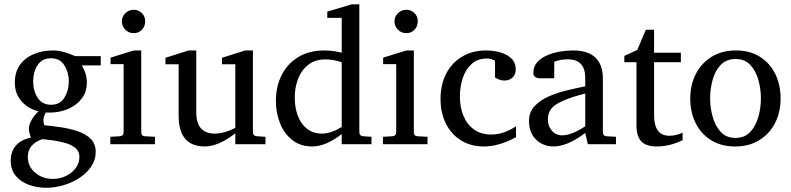

<svg xmlns="http://www.w3.org/2000/svg" viewBox="-20 -703 3750 910"><path d="M457.5 -393.1H367.2Q391.6 -355 391.6 -312Q391.6 -266.6 366.5 -234.6Q341.3 -202.6 301.3 -186Q261.2 -169.4 215.3 -169.4Q210.4 -169.4 206.1 -169.4Q201.7 -169.4 197.3 -169.9Q186 -151.4 186 -132.3Q186 -119.6 189.9 -109.4Q227.5 -106 270 -99.6Q312.5 -93.3 349.6 -80.6Q386.7 -67.9 410.2 -44.7Q433.6 -21.5 433.6 16.6Q433.6 55.2 412.1 86.7Q390.6 118.2 356 140.6Q321.3 163.1 280.3 175Q239.3 187 199.7 187Q155.8 187 117.2 173.1Q78.6 159.2 54.7 130.6Q30.8 102.1 30.8 58.6Q30.8 14.2 56.2 -13.9Q81.5 -42 126 -50.3Q116.7 -79.6 116.7 -91.8Q116.7 -128.9 162.1 -175.8Q113.8 -187 82 -223.1Q50.3 -259.3 50.3 -311.5Q50.3 -361.3 74.5 -395.3Q98.6 -429.2 139.9 -446.5Q181.2 -463.9 231.4 -463.9Q277.8 -463.9 335.9 -437H457.5ZM306.2 -317.4Q306.2 -359.4 285.2 -393.1Q264.2 -426.8 222.2 -426.8Q178.7 -426.8 158 -394Q137.2 -361.3 137.2 -316.4Q137.2 -273.4 158.2 -240Q179.2 -206.5 222.2 -206.5Q265.1 -206.5 285.6 -240.5Q306.2 -274.4 306.2 -317.4ZM356.4 40.5Q356.4 15.6 339.4 0.2Q322.3 -15.1 295.2 -23.7Q268.1 -32.2 237.5 -36.6Q207 -41 180.2 -43.5Q111.8 -19.5 111.8 40.5Q111.8 86.4 147 115.7Q182.1 145 229.5 145Q263.7 145 292.5 131.1Q321.3 117.2 338.9 93.5Q356.4 69.8 356.4 40.5Z M668 -601.6Q668 -578.1 652.6 -562Q637.2 -545.9 613.8 -545.9Q589.8 -545.9 573.7 -562.5Q557.6 -579.1 557.6 -601.6Q557.6 -624.5 574.2 -640.6Q590.8 -656.7 613.8 -656.7Q635.3 -656.7 651.6 -641.6Q668 -626.5 668 -601.6ZM714.4 -19.5H502.9V-54.7L546.9 -57.1Q565.9 -58.1 565.9 -77.1V-398.9H503.9V-429.7L613.8 -463.9H649.4V-77.1Q649.4 -57.6 668 -57.1L714.4 -54.7Z M1238.3 -19.5H1095.2V-70.8Q1014.2 -8.8 951.2 -8.8Q826.7 -8.8 826.7 -154.3V-398.4H764.2V-429.2L874.5 -463.9H910.2V-171.4Q910.2 -69.8 997.6 -69.8Q1042 -69.8 1095.2 -96.7V-398.4H1032.2V-429.2L1142.1 -463.9H1178.7V-77.1Q1178.7 -58.6 1198.7 -57.1L1238.3 -54.7Z M1740.7 -19.5H1599.6V-67.4Q1522.9 -8.8 1460.4 -8.8Q1403.8 -8.8 1365.2 -39.3Q1326.7 -69.8 1307.1 -119.1Q1287.6 -168.5 1287.6 -224.6Q1287.6 -293.5 1315.2 -347.7Q1342.8 -401.9 1394.3 -432.9Q1445.8 -463.9 1517.1 -463.9Q1558.1 -463.9 1599.6 -453.1V-618.2H1531.2V-647.9L1647.5 -682.6H1683.1V-77.1Q1683.1 -58.6 1702.1 -57.1L1740.7 -54.7ZM1599.6 -101.1V-407.7Q1561.5 -421.4 1522.9 -421.4Q1474.6 -421.4 1442.1 -396.7Q1409.7 -372.1 1393.3 -330.8Q1377 -289.6 1377 -240.2Q1377 -194.3 1391.1 -155.5Q1405.3 -116.7 1434.3 -93.3Q1463.4 -69.8 1506.8 -69.8Q1548.3 -69.8 1599.6 -101.1Z M1960 -601.6Q1960 -578.1 1944.6 -562Q1929.2 -545.9 1905.8 -545.9Q1881.8 -545.9 1865.7 -562.5Q1849.6 -579.1 1849.6 -601.6Q1849.6 -624.5 1866.2 -640.6Q1882.8 -656.7 1905.8 -656.7Q1927.2 -656.7 1943.6 -641.6Q1960 -626.5 1960 -601.6ZM2006.3 -19.5H1794.9V-54.7L1838.9 -57.1Q1857.9 -58.1 1857.9 -77.1V-398.9H1795.9V-429.7L1905.8 -463.9H1941.4V-77.1Q1941.4 -57.6 1960 -57.1L2006.3 -54.7Z M2425.8 -52.7Q2343.8 -8.8 2273.9 -8.8Q2210.4 -8.8 2164.1 -38.1Q2117.7 -67.4 2092.8 -118.4Q2067.9 -169.4 2067.9 -233.4Q2067.9 -301.8 2094.7 -353.8Q2121.6 -405.8 2170.4 -434.8Q2219.2 -463.9 2284.7 -463.9Q2317.9 -463.9 2349.9 -455.1Q2381.8 -446.3 2403.1 -426.5Q2424.3 -406.7 2424.3 -373.5Q2424.3 -349.1 2408.7 -335.2Q2393.1 -321.3 2371.1 -321.3Q2348.1 -321.3 2326.2 -335.9V-415Q2307.6 -425.8 2288.6 -425.8Q2243.7 -425.8 2215.1 -399.7Q2186.5 -373.5 2173.1 -332.3Q2159.7 -291 2159.7 -245.6Q2159.7 -195.8 2176.3 -154.8Q2192.9 -113.8 2226.1 -89.6Q2259.3 -65.4 2309.1 -65.4Q2366.2 -65.4 2425.8 -104.5Z M2899.4 -19.5H2766.1L2753.9 -72.8Q2668.5 -8.8 2604 -8.8Q2555.2 -8.8 2521.2 -41Q2487.3 -73.2 2487.3 -130.4Q2487.3 -171.9 2513.7 -200Q2540 -228 2581.3 -246.1Q2622.6 -264.2 2668.7 -275.1Q2714.8 -286.1 2753.9 -293.9V-333Q2753.9 -421.9 2670.9 -421.9Q2636.2 -421.9 2606.9 -410.2V-332H2541.5Q2507.8 -332 2507.8 -357.9Q2507.8 -387.2 2525.6 -407.5Q2543.5 -427.7 2571.8 -440.2Q2600.1 -452.6 2632.8 -458.3Q2665.5 -463.9 2695.3 -463.9Q2837.4 -463.9 2837.4 -329.1V-77.1Q2837.4 -58.1 2856.4 -57.1L2899.4 -54.7ZM2753.9 -104.5V-259.8Q2643.6 -231.9 2604.5 -199.7Q2576.7 -176.3 2576.7 -136.2Q2576.7 -106.9 2594.2 -85.4Q2613.8 -61.5 2643.6 -61.5Q2688.5 -61.5 2753.9 -104.5Z M3215.3 -38.6Q3153.8 -8.8 3092.8 -8.8Q3041.5 -8.8 3019 -33.4Q2996.6 -58.1 2996.6 -109.4V-408.2H2939V-438L3000.5 -466.3L3041 -562H3080.1V-453.1H3207V-408.2H3080.1V-157.2Q3080.1 -59.6 3152.3 -59.6Q3184.6 -59.6 3215.3 -74.2Z M3679.7 -235.8Q3679.7 -170.4 3653.1 -119.1Q3626.5 -67.9 3578.1 -38.3Q3529.8 -8.8 3464.4 -8.8Q3398.9 -8.8 3351.1 -38.1Q3303.2 -67.4 3277.3 -118.9Q3251.5 -170.4 3251.5 -235.8Q3251.5 -301.3 3278.1 -352.8Q3304.7 -404.3 3353.3 -434.1Q3401.9 -463.9 3467.8 -463.9Q3533.7 -463.9 3581.1 -434.3Q3628.4 -404.8 3654.1 -353.3Q3679.7 -301.8 3679.7 -235.8ZM3586.4 -236.8Q3586.4 -280.8 3574.5 -323.7Q3562.5 -366.7 3536.4 -395Q3510.3 -423.3 3466.8 -423.3Q3422.4 -423.3 3395.8 -395.3Q3369.1 -367.2 3357.4 -324.2Q3345.7 -281.2 3345.7 -236.8Q3345.7 -192.9 3357.7 -149.7Q3369.6 -106.4 3396 -77.9Q3422.4 -49.3 3465.3 -49.3Q3509.8 -49.3 3536.1 -77.9Q3562.5 -106.4 3574.5 -149.7Q3586.4 -192.9 3586.4 -236.8Z"/></svg>

Font: Annapurna SIL
Style: Regular
Weight: 400
Designer: Peter Martin, Annie Olsen
Foundry: SIL International
Version: Version 2.000